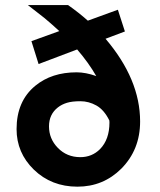

<svg xmlns="http://www.w3.org/2000/svg" viewBox="-20 -718 623 746"><path d="M390.1 -567.4Q524.4 -409.7 524.4 -246.1Q524.4 -136.2 451.2 -62.5Q380.9 7.3 280.8 7.3Q179.7 7.3 111.3 -59.1Q44.4 -124.5 44.4 -216.3Q44.4 -325.2 117.2 -384.8Q180.7 -437 277.8 -437Q313 -437 354 -422.4Q324.7 -473.6 279.8 -525.9L129.9 -469.2L102.1 -558.1L210.4 -597.2Q183.6 -622.1 153.3 -647.5L88.4 -698.2H244.6Q285.6 -669.4 321.3 -637.7L438 -680.2L465.3 -595.7ZM405.3 -242.2 404.8 -250Q384.3 -291.5 354.5 -308.1Q324.7 -324.7 292.5 -324.7Q260.3 -324.7 240.2 -318.6Q220.2 -312.5 205.1 -300.8Q170.4 -273.9 170.4 -227.1Q170.4 -178.7 204.6 -143.6Q239.7 -107.4 292 -107.4Q337.4 -107.4 368.7 -138.7Q405.3 -176.3 405.3 -242.2Z"/></svg>

Font: Hammersmith One
Style: Regular
Weight: 400
Designer: Nicole Fally
Foundry: Nicole Fally
Version: Version 1.003